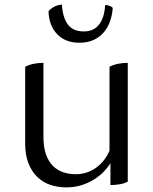

<svg xmlns="http://www.w3.org/2000/svg" viewBox="-20 -794 664 831"><path d="M308 -40Q356 -40 395 -67.5Q434 -95 454 -142V-505Q471 -514 491.5 -518Q512 -522 533 -522V-8Q519 0 498.5 3.5Q478 7 458 7V-88Q448 -71 430.5 -52.5Q413 -34 389 -18.5Q365 -3 334.5 7Q304 17 267 17Q230 17 197.5 6Q165 -5 141 -28.5Q117 -52 103 -87.5Q89 -123 89 -172V-505Q106 -514 126.5 -518Q147 -522 168 -522V-202Q168 -157 179 -126Q190 -95 209 -76Q228 -57 253.5 -48.5Q279 -40 308 -40ZM435 -772Q456 -772 468 -760Q466 -730 456.5 -702.5Q447 -675 429 -654Q411 -633 385 -621Q359 -609 323 -609Q263 -609 227.5 -646Q192 -683 190 -745Q198 -756 214 -764.5Q230 -773 248 -774Q251 -720 273 -689Q295 -658 343 -658Q386 -658 409 -688Q432 -718 435 -772Z"/></svg>

Font: Gotu
Style: Regular
Weight: 400
Designer: Sarang Kulkarni & Kailash Malviya
Foundry: Ek Type
Version: Version 2.320;hotconv 1.0.109;makeotfexe 2.5.65596; ttfautoh